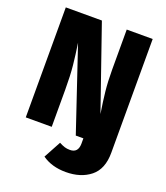

<svg xmlns="http://www.w3.org/2000/svg" viewBox="-163 -805 983 1140"><g transform="rotate(20 328.5 -235.5)"><path d="M387 224Q299 224 238 181L297 72Q318 83 332.5 87.5Q347 92 366 92Q417 92 418 35V0H370L194 -523Q205 -450 211.5 -387Q218 -324 218 -235V0H54V-695H282L464 -170Q452 -245 445.5 -306.5Q439 -368 439 -443V-695H603V24Q603 127 542.5 175.5Q482 224 387 224Z"/></g></svg>

Font: Trujillo ExtraBold
Style: Regular
Weight: 800
Designer: Fira Sans original fonts by bBox Type GmbH, Carrois Corporate GbR, & Edenspiekermann AG / Changes by Cristiano Sobral
Foundry: Fira Sans original fonts by bBox Type GmbH, Carrois Corporate GbR, & Edenspiekermann AG / Changes by Cristiano Sobral
Version: Version 4.301;July 28, 2020;FontCreator 13.0.0.2655 64-bit